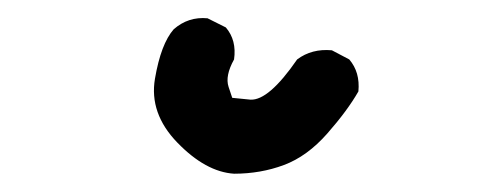

<svg xmlns="http://www.w3.org/2000/svg" viewBox="-20 -75 540 210"><path d="M236 115Q205 113 174 81Q143 49 149.5 11Q156 -27 170 -43Q186 -57 207 -55L227 -45Q239 -31 236 -10Q226 8 230 20L234 32L254 34Q274 35 305 -10Q321 -22 343 -20L362 -10Q374 4 372 25Q360 46 338 71Q316 96 290.5 105.5Q265 115 236 115Z"/></svg>

Font: NaniFont Regular
Style: Regular
Weight: 400
Designer: Nanigashitei
Version: Version 1.036